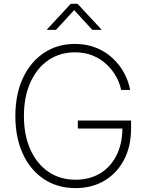

<svg xmlns="http://www.w3.org/2000/svg" viewBox="-20 -965 765 995"><path d="M371.1 9.8Q277.8 9.8 207.5 -36.9Q137.2 -83.5 98.4 -167.7Q59.6 -252 59.6 -363.3Q59.6 -476.1 98.6 -560.1Q137.7 -644 207.3 -690.7Q276.9 -737.3 368.7 -737.3Q430.2 -737.3 479.7 -716.8Q529.3 -696.3 565.4 -661.9Q601.6 -627.4 624 -585.2Q646.5 -543 654.3 -499H607.9Q600.1 -535.6 580.6 -570.3Q561 -605 530.5 -633.1Q500 -661.1 459.5 -677.5Q418.9 -693.8 368.7 -693.8Q290.5 -693.8 231 -653.3Q171.4 -612.8 137.7 -538.3Q104 -463.9 104 -363.3Q104 -264.2 137.5 -189.9Q170.9 -115.7 231 -74.7Q291 -33.7 371.1 -33.7Q444.8 -33.7 499.3 -66.7Q553.7 -99.6 584 -160.2Q614.3 -220.7 614.3 -303.2L629.9 -298.8H383.3V-340.3H659.2V-299.8Q659.2 -206.5 622.8 -137Q586.4 -67.4 521.5 -28.8Q456.5 9.8 371.1 9.8ZM270 -810.1H223.6V-812.5L346.7 -945.3H381.8L505.4 -812.5V-810.1H458.5L364.3 -912.6Z"/></svg>

Font: Inter 20pt ExtraLight
Style: Regular
Weight: 250
Version: Version 4.001;git-66647c0bb